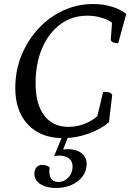

<svg xmlns="http://www.w3.org/2000/svg" viewBox="-20 -675 665 955"><path d="M294 12Q183 12 119.5 -55Q56 -122 56 -237Q56 -323 86.5 -398.5Q117 -474 170.5 -532Q224 -590 294 -622.5Q364 -655 444 -655Q491 -655 534 -642.5Q577 -630 608 -606L568 -460Q551 -460 541 -465.5Q531 -471 531 -478L537 -562Q516 -578 483 -587.5Q450 -597 415 -597Q338 -597 280 -554Q222 -511 189.5 -435Q157 -359 157 -260Q157 -157 200 -100.5Q243 -44 321 -44Q361 -44 399 -58.5Q437 -73 464 -97L493 -218Q517 -218 526 -214.5Q535 -211 538 -202L522 -67Q479 -31 418 -9.5Q357 12 294 12ZM259 260Q210 260 180.5 240.5Q151 221 151 190Q151 169 161.5 157Q172 145 190 145Q200 145 210.5 148.5Q221 152 227 158Q222 193 233 211.5Q244 230 271 230Q300 230 320.5 207.5Q341 185 341 153Q341 127 323 113Q305 99 274 99Q260 99 249 102L291 0H321L294 69Q307 67 318 67Q360 67 385.5 87Q411 107 411 141Q411 175 391 202Q371 229 336.5 244.5Q302 260 259 260Z"/></svg>

Font: Petrona Medium
Style: Italic
Weight: 500
Italic angle: -9°
Designer: Ringo R. Seeber
Foundry: Ringo R. Seeber
Version: Version 2.001; ttfautohint (v1.8.3)